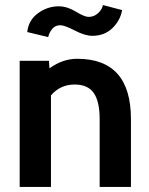

<svg xmlns="http://www.w3.org/2000/svg" viewBox="-20 -741 592 761"><path d="M499 0H375V-269Q375 -339 351.5 -372.5Q328 -406 276 -406Q219 -406 182 -363V0H58V-500H174L176 -470Q228 -508 286 -508Q499 -508 499 -269ZM346 -599Q317 -599 276.5 -620Q236 -641 219 -641Q199 -641 187 -626.5Q175 -612 171 -594L88 -614Q93 -661 130.5 -688.5Q168 -716 213 -716Q246 -716 280.5 -695Q315 -674 331 -674Q353 -674 369 -689Q385 -704 388 -721L464 -701Q457 -660 425.5 -629.5Q394 -599 346 -599Z"/></svg>

Font: Cabin
Style: Bold
Weight: 700
Designer: Pablo Impallari
Foundry: Pablo Impallari. www.impallari.com Igino Marini. www.ikern.com
Version: Version 1.005